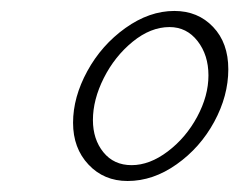

<svg xmlns="http://www.w3.org/2000/svg" viewBox="-20 -684 435 349"><path d="M211.9 -355Q168.9 -355 140.9 -384.8Q112.8 -414.6 112.8 -460.9Q112.8 -507.3 138.7 -554.7Q164.6 -602.1 208 -633.1Q251.5 -664.1 296.9 -664.1Q339.8 -664.1 367.4 -635Q395 -606 395 -558.1Q395 -509.8 369.4 -462.6Q343.8 -415.5 301 -385.3Q258.3 -355 211.9 -355ZM219.2 -383.8Q252 -383.8 284.9 -408.7Q317.9 -433.6 338.4 -471.7Q358.9 -509.8 358.9 -546.9Q358.9 -584 339.1 -609.4Q319.3 -634.8 288.1 -634.8Q253.9 -634.8 221.2 -608.2Q188.5 -581.5 168.7 -542.2Q148.9 -502.9 148.9 -465.8Q148.9 -430.7 168 -407.2Q187 -383.8 219.2 -383.8Z"/></svg>

Font: Comic Neue Light
Style: Italic
Weight: 300
Italic angle: -12°
Designer: Craig Rozynski
Foundry: Craig Rozynski
Version: Version 2.003;hotconv 1.0.109;makeotfexe 2.5.65596